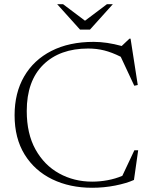

<svg xmlns="http://www.w3.org/2000/svg" viewBox="-20 -878 716 908"><path d="M416 -19Q452.5 -19 489 -25.8Q525.5 -32.5 558.5 -46.5L615.5 -167.5H633.5L613.5 -27Q578 -11 524.8 -0.5Q471.5 10 415.5 10Q310 10 227 -30.2Q144 -70.5 96.5 -147.2Q49 -224 49 -333Q49 -438.5 94.2 -516.5Q139.5 -594.5 223.2 -637.2Q307 -680 423 -680Q484.5 -680 555.5 -660.5L592 -695H597.5L631.5 -476L615 -472.5L551 -609.5Q509 -630.5 473 -639.5Q437 -648.5 397 -648.5Q262.5 -648.5 184.5 -571.8Q106.5 -495 106.5 -353Q106.5 -245.5 148 -171Q189.5 -96.5 259.8 -57.8Q330 -19 416 -19ZM513.5 -858 405.5 -738H358.5L250.5 -858H278.5L382 -780L485.5 -858Z"/></svg>

Font: Newsreader Text Light
Style: Regular
Weight: 300
Designer: Hugues Gentile
Foundry: Production Type
Version: Version 1.001